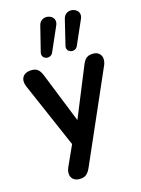

<svg xmlns="http://www.w3.org/2000/svg" viewBox="-140 -852 820 1118"><g transform="rotate(-15 270.0 -293.0)"><path d="M446 -712C473 -774 371 -802 355 -736L318 -583C308 -542 365 -528 381 -564ZM297 -712C324 -774 223 -801 207 -736L169 -583C159 -542 216 -528 232 -564ZM196 188C228 188 246 177 263 140L506 -415C525 -458 505 -497 462 -497C428 -497 411 -485 396 -448L273 -147L153 -447C138 -485 121 -497 91 -497C36 -497 17 -458 36 -414L207 -20L150 106C131 149 151 188 196 188Z"/></g></svg>

Font: Nunito
Style: Bold
Weight: 700
Designer: Vernon Adams
Foundry: Vernon Adams
Version: Version 3.602